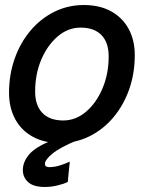

<svg xmlns="http://www.w3.org/2000/svg" viewBox="-20 -560 604 765"><path d="M219 10Q157 10 111 -15Q65 -40 40.5 -85.5Q16 -131 16 -190Q16 -263 38.5 -326.5Q61 -390 101.5 -438Q142 -486 196.5 -513Q251 -540 314 -540Q377 -540 422.5 -515Q468 -490 492.5 -445Q517 -400 517 -340Q517 -267 494.5 -203.5Q472 -140 431.5 -92Q391 -44 336.5 -17Q282 10 219 10ZM232 -80Q282 -80 323 -115Q364 -150 388.5 -208Q413 -266 413 -335Q413 -391 384 -420.5Q355 -450 301 -450Q251 -450 210 -415Q169 -380 144.5 -322.5Q120 -265 120 -195Q120 -140 149 -110Q178 -80 232 -80ZM159 185Q113 185 92 165.5Q71 146 71 118Q71 85 96 55.5Q121 26 185 0H285Q218 28 188.5 52.5Q159 77 159 93Q159 106 176 106Q196 106 217.5 99.5Q239 93 258 84L250 165Q234 173 208.5 179Q183 185 159 185Z"/></svg>

Font: Radio Canada Big
Style: Italic
Weight: 400
Italic angle: -12°
Designer: Étienne Aubert Bonn
Foundry: Coppers and Brasses
Version: Version 1.001